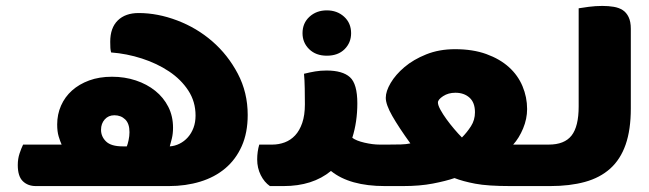

<svg xmlns="http://www.w3.org/2000/svg" viewBox="-20 -628 2189 648"><path d="M101 0Q74 0 57 -16.5Q40 -33 40 -71Q40 -92 46 -110Q52 -128 58 -140H188Q183 -151 178 -167.5Q173 -184 173 -208Q173 -242 186 -271.5Q199 -301 223 -322.5Q247 -344 281 -356.5Q315 -369 358 -369Q401 -369 438.5 -356.5Q476 -344 504 -321.5Q532 -299 548 -267.5Q564 -236 564 -197Q564 -177 560 -160.5Q556 -144 553 -134Q570 -135 586 -143Q602 -151 614 -164.5Q626 -178 633 -196.5Q640 -215 640 -238Q640 -285 615.5 -322.5Q591 -360 550.5 -387Q510 -414 459 -430.5Q408 -447 355 -451Q353 -459 352.5 -466Q352 -473 352 -487Q352 -534 377.5 -559Q403 -584 448 -584Q512 -584 578 -559Q644 -534 696.5 -488.5Q749 -443 782.5 -379.5Q816 -316 816 -240Q816 -180 796 -135Q776 -90 740.5 -60Q705 -30 656 -15Q607 0 550 0ZM408 -134Q411 -141 414 -155Q417 -169 417 -182Q417 -211 402.5 -225Q388 -239 366 -239Q346 -239 333.5 -225Q321 -211 321 -190Q321 -167 338 -150.5Q355 -134 394 -134Z M891 0Q872 -13 860 -37Q848 -61 848 -90Q848 -116 855 -140H899Q921 -140 941 -147.5Q961 -155 976 -171Q991 -187 1000 -213Q1009 -239 1009 -276Q1009 -299 1008.5 -329Q1008 -359 1006 -379Q1026 -384 1044 -387Q1062 -390 1082 -390Q1136 -390 1161 -367.5Q1186 -345 1186 -279Q1186 -217 1169 -163Q1182 -153 1210 -146.5Q1238 -140 1261 -140H1285Q1305 -117 1305 -68Q1305 -48 1299 -29Q1293 -10 1286 0H1279Q1160 0 1097 -51Q1035 0 937 0ZM1083 -440Q1046 -440 1023.5 -462Q1001 -484 1001 -516Q1001 -550 1024.5 -571.5Q1048 -593 1083 -593Q1118 -593 1141.5 -571.5Q1165 -550 1165 -516Q1165 -484 1143 -462Q1121 -440 1083 -440Z M1282 0Q1263 -13 1251 -37Q1239 -61 1239 -90Q1239 -116 1246 -140H1290Q1314 -140 1332.5 -140.5Q1351 -141 1365 -144Q1326 -198 1304 -236.5Q1282 -275 1282 -298Q1282 -320 1298.5 -348Q1315 -376 1345 -401.5Q1375 -427 1418.5 -444.5Q1462 -462 1516 -462Q1576 -462 1621.5 -445.5Q1667 -429 1697.5 -401.5Q1728 -374 1743.5 -337Q1759 -300 1759 -260Q1759 -227 1745.5 -194.5Q1732 -162 1712 -140H1819Q1839 -117 1839 -68Q1839 -48 1833 -29Q1827 -10 1820 0H1703Q1626 0 1584 -8Q1542 -16 1514 -27Q1485 -17 1441 -8.5Q1397 0 1340 0ZM1539 -164Q1556 -181 1569.5 -202Q1583 -223 1583 -249Q1583 -282 1564.5 -298.5Q1546 -315 1517 -315Q1493 -315 1475.5 -303.5Q1458 -292 1458 -282Q1458 -273 1466.5 -257.5Q1475 -242 1487 -225.5Q1499 -209 1513 -192.5Q1527 -176 1539 -164Z M2109 -262Q2109 -190 2091.5 -140Q2074 -90 2039.5 -59Q2005 -28 1954 -14Q1903 0 1837 0H1816Q1797 -13 1785 -37Q1773 -61 1773 -90Q1773 -116 1780 -140H1832Q1885 -140 1909 -170.5Q1933 -201 1933 -269V-600Q1944 -602 1967 -605Q1990 -608 2013 -608Q2034 -608 2051.5 -605Q2069 -602 2081.5 -594Q2094 -586 2101.5 -570.5Q2109 -555 2109 -531V-262Z"/></svg>

Font: Baloo Bhaijaan
Style: Regular
Weight: 400
Designer: Devika Bhansali and Ek Type
Foundry: Ek Type
Version: Version 1.443;PS 1.000;hotconv 16.6.51;makeotf.lib2.5.65220;